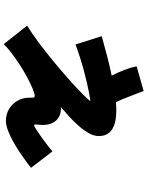

<svg xmlns="http://www.w3.org/2000/svg" viewBox="101 -827 798 1040"><g transform="rotate(90 500.0 -307.0)"><path d="M219 72 119 -55Q163 -82 211 -118Q259 -154 306 -192.5Q353 -231 395 -268Q437 -305 468.5 -335Q500 -365 516 -383Q525 -393 528 -397H524Q519 -397 476.5 -389Q434 -381 367 -363.5Q300 -346 221 -317L176 -459Q229 -474 283 -488Q337 -502 390 -513Q373 -545 359 -581.5Q345 -618 339 -648L473 -686Q477 -675 486.5 -650.5Q496 -626 508 -595Q520 -564 533 -536Q557 -538 578 -538Q717 -538 717 -443Q717 -418 702 -390.5Q687 -363 663 -335.5Q639 -308 611.5 -283Q584 -258 560 -238H567Q609 -238 633 -211.5Q657 -185 657 -138Q657 -128 655.5 -119Q654 -110 654 -101Q654 -93 659 -93Q664 -93 682.5 -105Q701 -117 725 -134Q749 -151 770 -167.5Q791 -184 800 -192L889 -76Q881 -69 860 -53.5Q839 -38 810.5 -18.5Q782 1 750 19Q718 37 688 48.5Q658 60 635 60Q599 60 570.5 43Q542 26 525.5 -3Q509 -32 509 -67V-80Q509 -91 507 -93.5Q505 -96 500 -96Q487 -96 459.5 -84.5Q432 -73 397.5 -54.5Q363 -36 328.5 -13.5Q294 9 265 31.5Q236 54 219 72Z"/></g></svg>

Font: Mochiy Pop One
Style: Regular
Weight: 400
Designer: FONTDASU
Foundry: FONTDASU / Google Inc. / Adobe
Version: Version 2.000